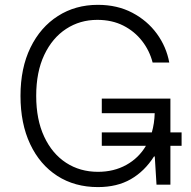

<svg xmlns="http://www.w3.org/2000/svg" viewBox="-20 -756 781 786"><path d="M723.4 -214.1V-159.1H677.6V0H620.7L613.6 -115.4H610.4Q571.7 -54.7 515.4 -22.4Q459.2 9.9 381 9.9Q285.9 9.9 214.5 -36Q143.1 -82 103.5 -166Q63.9 -250 63.9 -363.6Q63.9 -477.6 104.8 -561.3Q145.6 -644.9 217.2 -690.5Q288.7 -736.2 380.7 -736.2Q460.2 -736.2 521.7 -703.8Q583.1 -671.5 622.2 -617.9Q661.2 -564.3 672.9 -500H604.8Q592.3 -548.7 561.6 -588.2Q530.9 -627.8 484.6 -651.3Q438.2 -674.7 378.2 -674.7Q307.5 -674.7 250.9 -637.8Q194.2 -600.9 161.2 -531.2Q128.2 -461.6 128.2 -363.6Q128.2 -266.3 160.9 -196.6Q193.5 -126.8 250.5 -89.7Q307.5 -52.6 381 -52.6Q446 -52.6 497 -80.8Q547.9 -109 577.4 -159.1H396.7V-214.1H601.6Q612.2 -251.1 613.3 -292.6H396.7V-352.3H677.6V-214.1Z"/></svg>

Font: Inter Zeller Light
Style: Regular
Weight: 300
Designer: Rasmus Andersson; Joe Bland
Foundry: zeller
Version: Version 3.015;git-dec3a8cb1